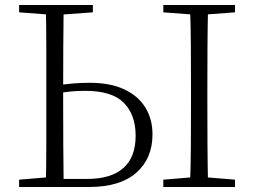

<svg xmlns="http://www.w3.org/2000/svg" viewBox="-20 -743 1010 763"><path d="M198 0V-32H327Q421 -32 470 -75Q519 -118 519 -204Q519 -287 472 -334.5Q425 -382 319 -382Q285 -382 256.5 -379Q228 -376 198 -370V-402Q233 -408 266.5 -411Q300 -414 336 -414Q418 -414 473.5 -388Q529 -362 557.5 -316Q586 -270 586 -209Q586 -113 521.5 -56.5Q457 0 335 0ZM162 0Q164 -83 164 -166Q164 -249 164 -333V-390Q164 -474 164 -557.5Q164 -641 162 -723H233Q232 -641 231.5 -557.5Q231 -474 231 -390V-333Q231 -249 231.5 -166Q232 -83 233 0ZM735 0Q738 -83 738.5 -166Q739 -249 739 -333V-390Q739 -474 738.5 -557.5Q738 -641 735 -723H807Q805 -641 804.5 -557.5Q804 -474 804 -390V-333Q804 -249 804.5 -166Q805 -83 807 0ZM56 -694V-723H349V-694L212 -684H189ZM629 0V-29L762 -40H780L914 -29V0ZM629 -694V-723H914V-694L780 -684H762ZM56 0V-29L188 -40H198V0Z"/></svg>

Font: Noto Serif SC
Style: Regular
Weight: 200
Designer: Ryoko NISHIZUKA 西塚涼子 (kana & ideographs); Frank Grießhammer (Latin, Greek & Cyrillic); Wenlong ZHANG 张文龙 (bopomofo); San
Foundry: Adobe
Version: Version 2.001;hotconv 1.1.0;makeotfexe 2.6.0